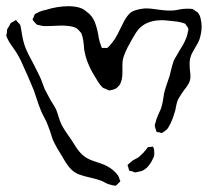

<svg xmlns="http://www.w3.org/2000/svg" viewBox="-27 -568 677 618"><path d="M586 -323Q586 -310 580.5 -299.5Q575 -289 564 -276Q561 -271 557 -265.5Q553 -260 549 -253Q543 -243 540.5 -229.5Q538 -216 537 -212Q531 -190 522 -171Q515 -157 511 -152Q509 -151 507 -149Q505 -147 502 -145Q501 -144 498 -142Q495 -140 494 -140Q489 -140 487 -142Q479 -142 477 -144Q476 -145 475 -149.5Q474 -154 473 -155Q473 -157 472 -159.5Q471 -162 471 -164Q471 -166 474 -175Q476 -185 482 -198Q488 -211 491 -218Q495 -229 497.5 -244.5Q500 -260 501 -267Q504 -280 510 -297.5Q516 -315 519 -324L524 -344Q526 -354 532 -372Q537 -382 542 -390Q547 -398 550 -404Q573 -439 577 -461Q577 -464 578.5 -468.5Q580 -473 579 -475Q579 -478 576 -482Q573 -486 572 -487L570 -491Q569 -492 559 -495Q546 -499 520 -501Q502 -503 494 -503Q461 -503 437 -489Q421 -479 410.5 -462.5Q400 -446 384 -416Q370 -388 368 -373Q367 -367 367 -356V-336Q367 -316 363 -306Q360 -297 359 -296L351 -287Q346 -282 336 -279Q333 -279 330.5 -278Q328 -277 325 -277Q323 -277 320 -278.5Q317 -280 315 -281Q307 -284 305 -285Q296 -292 283 -314Q254 -359 246 -398Q243 -410 243 -422Q241 -442 238 -451L235 -461L228 -469Q221 -476 221 -476Q211 -483 187 -485Q175 -486 166 -485.5Q157 -485 151 -485Q139 -484 115 -484Q111 -484 106 -485.5Q101 -487 99 -487Q97 -487 94 -488Q91 -489 90 -490Q88 -492 86 -494.5Q84 -497 83 -498Q82 -499 80 -501.5Q78 -504 78 -505Q78 -506 79 -508.5Q80 -511 81 -512Q84 -521 85 -522Q86 -523 88.5 -524.5Q91 -526 92 -526Q104 -533 120 -536Q158 -548 193 -548Q233 -548 251 -531Q270 -518 278.5 -496Q287 -474 291 -445Q294 -432 298 -421Q299 -420 299.5 -417.5Q300 -415 301 -414Q303 -413 304.5 -413.5Q306 -414 307 -414Q308 -414 313 -413.5Q318 -413 320 -415Q320 -415 326 -421Q338 -435 343 -443Q353 -460 360 -475L372 -499Q382 -518 394 -528Q404 -535 425 -539Q437 -541 444 -541Q457 -541 483 -537Q490 -536 499.5 -535Q509 -534 521 -534Q530 -534 536.5 -535Q543 -536 548 -537Q562 -540 574 -540Q588 -540 593 -539L599 -535Q601 -533 605 -531Q609 -529 610 -527Q617 -519 619 -507Q622 -495 622 -482Q622 -464 615 -441Q612 -432 602 -416Q600 -412 594 -402Q588 -392 586 -383Q582 -372 584 -346Q586 -330 586 -323ZM358 10Q361 13 360 15Q360 16 359 17Q358 18 357 19Q355 21 351 25Q347 29 345 30H344Q342 30 339 29Q336 28 334 28L323 25Q319 24 313.5 21Q308 18 304 16Q291 10 265 4Q242 -1 227.5 -6.5Q213 -12 202 -23Q191 -33 174 -63Q156 -91 144 -116Q140 -126 134 -146Q132 -152 129 -159.5Q126 -167 123 -175Q119 -183 113 -194.5Q107 -206 104 -214Q99 -226 91 -250L82 -277Q65 -319 40 -373Q29 -396 14 -416Q12 -419 6.5 -427Q1 -435 -2 -442Q-3 -444 -4.5 -447Q-6 -450 -6 -452Q-8 -455 -5 -460Q-5 -469 -4 -473Q-4 -475 2 -483L7 -493Q9 -495 13 -497Q17 -499 19 -500Q20 -501 21 -502Q22 -503 24 -503Q25 -503 26.5 -501.5Q28 -500 28 -499Q37 -490 38 -488L40 -480L43 -462Q47 -436 54 -417Q62 -396 82 -360L101 -322Q106 -311 109 -302L117 -281Q119 -277 135 -247Q138 -243 148 -226Q153 -218 156.5 -208Q160 -198 161 -194Q167 -174 172 -165Q179 -152 189.5 -137Q200 -122 204 -116Q207 -111 217 -95.5Q227 -80 238 -70Q251 -58 270.5 -51Q290 -44 297 -42Q333 -30 353 -3Q357 4 358 10ZM469 -67Q469 -63 465 -57Q460 -45 451 -34Q442 -23 430 -18Q427 -17 423 -16Q419 -15 417 -15L409 -13Q404 -13 398 -17Q391 -17 389 -19Q388 -20 387.5 -23.5Q387 -27 386 -29Q386 -31 384.5 -33.5Q383 -36 384 -37Q384 -38 385.5 -39Q387 -40 388 -41L396 -48Q400 -52 407.5 -55.5Q415 -59 419 -62Q424 -66 435 -77L446 -90Q448 -94 449 -94Q451 -95 455.5 -95Q460 -95 463 -96H465Q467 -95 469 -86Q469 -83 469.5 -76.5Q470 -70 469 -67Z"/></svg>

Font: Rubik-Burned
Style: Regular
Weight: 400
Designer: NaN (generative design), Hubert & Fischer (Rubik source font outlines)
Foundry: NaN, Hubert & Fischer
Version: Version 1.000